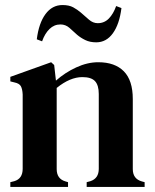

<svg xmlns="http://www.w3.org/2000/svg" viewBox="-20 -742 614 762"><path d="M21 0V-19L37 -23Q70 -33 70 -72V-367Q69 -388 63 -399.5Q57 -411 37 -415L21 -419V-437L183 -495L195 -484L202 -422Q238 -454 282.5 -474.5Q327 -495 370 -495Q436 -495 471.5 -459Q507 -423 507 -349V-71Q507 -32 543 -22L554 -19V0H324V-19L339 -23Q372 -34 372 -72V-369Q372 -404 357 -420Q342 -436 307 -436Q258 -436 205 -393V-71Q205 -32 240 -22L250 -19V0ZM126 -586Q134 -650 160.5 -686Q187 -722 228 -722Q254 -722 270.5 -713Q287 -704 301 -692Q317 -678 333 -664Q349 -650 368 -650Q394 -650 412 -668.5Q430 -687 441 -718L462 -710Q454 -646 428 -610Q402 -574 362 -574Q337 -574 318.5 -583Q300 -592 286 -604Q271 -618 255.5 -631.5Q240 -645 220 -645Q195 -645 176.5 -627Q158 -609 147 -578Z"/></svg>

Font: DM Serif Text
Style: Regular
Weight: 400
Designer: Colophon Foundry, Frank Grießhammer
Foundry: Colophon Foundry
Version: Version 5.200; ttfautohint (v1.8.3)